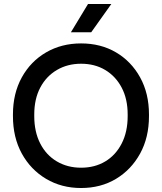

<svg xmlns="http://www.w3.org/2000/svg" viewBox="-20 -931 813 964"><path d="M387 13Q289 13 211.5 -33Q134 -79 89.5 -160Q45 -241 45 -348V-356Q45 -462 89.5 -542.5Q134 -623 211.5 -668Q289 -713 387 -713Q486 -713 562.5 -668Q639 -623 683.5 -542.5Q728 -462 728 -356V-348Q728 -241 683.5 -160Q639 -79 562.5 -33Q486 13 387 13ZM387 -89Q456 -89 508.5 -120.5Q561 -152 591 -210.5Q621 -269 621 -348V-356Q621 -434 591 -491Q561 -548 508.5 -579.5Q456 -611 387 -611Q319 -611 265.5 -579.5Q212 -548 182 -491Q152 -434 152 -356V-348Q152 -269 182 -210.5Q212 -152 265.5 -120.5Q319 -89 387 -89ZM336 -769 422 -911H539L438 -769Z"/></svg>

Font: SUSE Thin Medium
Style: Regular
Weight: 500
Version: Version 1.000